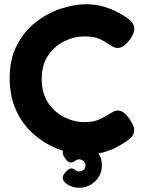

<svg xmlns="http://www.w3.org/2000/svg" viewBox="-20 -717 683 912"><path d="M384 17Q340 17 291 3Q242 -11 195 -39Q148 -67 109.5 -110Q71 -153 48.5 -212Q26 -271 26 -346Q26 -436 60 -502Q94 -568 149 -611Q204 -654 266.5 -675Q329 -696 386 -697Q436 -697 474.5 -685Q513 -673 536.5 -660Q560 -647 567 -643Q585 -632 601 -617.5Q617 -603 618 -581Q618 -569 613 -557Q608 -545 600 -533Q568 -489 540 -489Q528 -489 517 -495Q506 -501 491 -511Q481 -518 455.5 -531Q430 -544 380 -544Q333 -544 286.5 -521.5Q240 -499 209 -454Q178 -409 178 -341Q178 -289 196.5 -250.5Q215 -212 245 -187Q275 -162 310.5 -149.5Q346 -137 380 -137Q424 -137 451 -149.5Q478 -162 495 -173Q506 -180 517 -186Q528 -192 541 -192Q569 -192 599 -146Q608 -132 613 -120Q618 -108 617 -96Q616 -75 600 -61Q584 -47 567 -37Q559 -32 536 -19Q513 -6 475 5.5Q437 17 384 17ZM356 175Q329 175 305 162Q281 149 278 130Q277 117 288 105Q305 83 319 83Q329 83 337 90Q345 97 358 97Q366 97 376 90.5Q386 84 386 69Q386 55 376 47.5Q366 40 357 40Q345 40 336 47.5Q327 55 317 55Q307 55 299.5 47.5Q292 40 287 32Q277 17 278 7Q278 -5 291 -15Q304 -25 322 -31Q340 -37 357 -37Q380 -37 405 -25Q430 -13 447 10.5Q464 34 464 68Q464 115 431 145Q398 175 356 175Z"/></svg>

Font: Fredoka SemiBold
Style: Regular
Weight: 600
Designer: Ben Nathan
Foundry: Milena B. Brandão, Ben Nathan
Version: Version 2.001